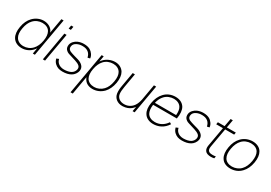

<svg xmlns="http://www.w3.org/2000/svg" viewBox="37 -1885 4622 3269"><g transform="rotate(30 2348.5 -250.0)"><path d="M641.5 -750 509.5 0H469L488.5 -114.5Q480.5 -103 474.5 -94.8Q468.5 -86.5 463.5 -81Q423 -34 369 -9.2Q315 15.5 255 15.5Q196 15.5 149.5 -7.8Q103 -31 76 -76Q30 -154.5 53 -282.5Q74.5 -410 149 -487.5Q169 -508.5 193 -525.5Q217 -542.5 243 -554Q269 -565.5 296.5 -571.8Q324 -578 352 -578Q382 -578 409.8 -571.8Q437.5 -565.5 461 -553.5Q484.5 -541.5 503.2 -523.8Q522 -506 534.5 -483.5Q538 -475.5 540.8 -468.5Q543.5 -461.5 546 -455L598 -750ZM518.5 -282.5Q538.5 -395.5 501 -460.5Q491 -478.5 475.8 -492.5Q460.5 -506.5 441.2 -515.8Q422 -525 399.2 -529.8Q376.5 -534.5 352 -534.5Q303.5 -534.5 258.5 -515.5Q213.5 -496.5 180 -460.5Q120.5 -398.5 100 -282.5Q79 -166.5 117.5 -104Q137.5 -67.5 176.2 -47.8Q215 -28 263.5 -28Q313 -28 358.5 -47.2Q404 -66.5 437.5 -103Q498 -167.5 518.5 -282.5Z M840 -739.5 828.5 -673H784.5L796 -739.5ZM808.5 -562.5 709.5 0H666L764.5 -562.5Z M1310.5 -405Q1297 -469.5 1254 -502Q1211 -534.5 1144 -534.5Q1081 -536.5 1029.5 -509.5Q978 -482.5 970 -435.5Q966 -414.5 969.8 -398.8Q973.5 -383 984.5 -371Q995.5 -359 1014 -350Q1032.5 -341 1058.5 -333.5Q1074.5 -328 1103 -319.8Q1131.5 -311.5 1174 -300Q1242.5 -281.5 1280.5 -241Q1318 -201 1307.5 -141.5Q1301.5 -109 1277.5 -75Q1254 -42 1220 -23Q1156 14.5 1056.5 14.5Q1010 14.5 973.2 2Q936.5 -10.5 904.5 -40.5Q896 -48 888.5 -58Q881 -68 874.8 -79.2Q868.5 -90.5 863.8 -102.5Q859 -114.5 856.5 -126L902.5 -145Q907.5 -122.5 916.2 -106Q925 -89.5 941 -73Q962 -52 993.5 -40.5Q1025 -29 1061.5 -29Q1100.5 -29 1138.2 -37Q1176 -45 1201.5 -60.5Q1225.5 -75 1241 -97Q1256.5 -119 1261.5 -145Q1269 -189.5 1239 -214.5Q1209 -240 1149 -258.5Q1128.5 -265 1051.5 -288.5Q1032 -294 1017 -299.2Q1002 -304.5 991 -308.5Q970.5 -317.5 950.5 -336.5Q930.5 -355 924.2 -381Q918 -407 923 -435.5Q930 -473.5 959.5 -506Q990 -539.5 1030.5 -556Q1082 -578 1144 -578Q1217 -578 1266 -551Q1302 -530.5 1328.5 -492Q1354 -454.5 1356.5 -415.5Z M1954.5 -282.5Q1931 -153.5 1859 -76Q1815 -31 1760.2 -7.8Q1705.5 15.5 1646.5 15.5Q1586.5 15.5 1542 -9.2Q1497.5 -34 1473.5 -81Q1471 -85 1467.8 -92Q1464.5 -99 1461 -108.5L1398.5 250H1354.5L1497.5 -562.5H1538L1518 -449Q1525 -459.5 1531.8 -468Q1538.5 -476.5 1544 -483.5Q1565 -506 1590 -523.8Q1615 -541.5 1642.8 -553.5Q1670.5 -565.5 1700.2 -571.8Q1730 -578 1760 -578Q1816 -578 1860.8 -554Q1905.5 -530 1931.5 -487.5Q1976 -410.5 1954.5 -282.5ZM1907.5 -282.5Q1927.5 -398 1890 -460.5Q1869 -496.5 1830.2 -515.5Q1791.5 -534.5 1743 -534.5Q1693.5 -534.5 1647.8 -515.8Q1602 -497 1569 -460.5Q1509.5 -396.5 1489 -282.5Q1468 -167.5 1505.5 -103Q1526.5 -66.5 1565.8 -47.2Q1605 -28 1654.5 -28Q1703 -28 1748 -47.8Q1793 -67.5 1827.5 -104Q1887.5 -167 1907.5 -282.5Z M2569.5 -562.5 2470.5 0H2430L2446.5 -91.5Q2425.5 -66 2399.5 -43.5Q2368 -17.5 2329.2 -4Q2290.5 9.5 2251.5 11.5Q2248 12 2243 12.2Q2238 12.5 2231 12.5Q2161.5 12.5 2113 -24Q2061 -64.5 2051.5 -131Q2042.5 -197 2060 -288.5L2108 -562.5H2151.5L2104 -288.5Q2088 -200 2094 -146.5Q2100.5 -92.5 2143.5 -59.5Q2184.5 -30 2245.5 -30Q2281.5 -30 2314.8 -41.2Q2348 -52.5 2376.5 -75Q2427 -115 2451.5 -183.5Q2464 -214.5 2471.5 -253L2525.5 -562.5Z M3076 -155 3109 -134.5Q3060.5 -58 2985 -18.5Q2917 15.5 2839.5 15.5Q2779.5 15.5 2732.2 -7.8Q2685 -31 2659 -75Q2612 -153 2635 -281Q2657 -409.5 2732 -488.5Q2774.5 -534 2829.2 -556Q2884 -578 2944.5 -578Q3005 -578 3051 -556Q3097 -534 3125.5 -488.5Q3170.5 -410 3145.5 -268.5H2679Q2665.5 -162.5 2698.5 -102Q2719.5 -66 2758.8 -47Q2798 -28 2847.5 -28Q2917.5 -28 2974.5 -59.5Q3034 -92.5 3076 -155ZM2688.5 -312.5H3106Q3114.5 -410 3084 -460.5Q3074 -478.5 3059 -492.2Q3044 -506 3025.2 -515.2Q3006.5 -524.5 2984.5 -529.5Q2962.5 -534.5 2939.5 -534.5Q2889.5 -534.5 2842.5 -515.8Q2795.5 -497 2762 -460.5Q2708.5 -402.5 2688.5 -312.5Z M3658 -405Q3644.5 -469.5 3601.5 -502Q3558.5 -534.5 3491.5 -534.5Q3428.5 -536.5 3377 -509.5Q3325.5 -482.5 3317.5 -435.5Q3313.5 -414.5 3317.2 -398.8Q3321 -383 3332 -371Q3343 -359 3361.5 -350Q3380 -341 3406 -333.5Q3422 -328 3450.5 -319.8Q3479 -311.5 3521.5 -300Q3590 -281.5 3628 -241Q3665.5 -201 3655 -141.5Q3649 -109 3625 -75Q3601.5 -42 3567.5 -23Q3503.5 14.5 3404 14.5Q3357.5 14.5 3320.8 2Q3284 -10.5 3252 -40.5Q3243.5 -48 3236 -58Q3228.5 -68 3222.2 -79.2Q3216 -90.5 3211.2 -102.5Q3206.5 -114.5 3204 -126L3250 -145Q3255 -122.5 3263.8 -106Q3272.5 -89.5 3288.5 -73Q3309.5 -52 3341 -40.5Q3372.5 -29 3409 -29Q3448 -29 3485.8 -37Q3523.5 -45 3549 -60.5Q3573 -75 3588.5 -97Q3604 -119 3609 -145Q3616.5 -189.5 3586.5 -214.5Q3556.5 -240 3496.5 -258.5Q3476 -265 3399 -288.5Q3379.5 -294 3364.5 -299.2Q3349.5 -304.5 3338.5 -308.5Q3318 -317.5 3298 -336.5Q3278 -355 3271.8 -381Q3265.5 -407 3270.5 -435.5Q3277.5 -473.5 3307 -506Q3337.5 -539.5 3378 -556Q3429.5 -578 3491.5 -578Q3564.5 -578 3613.5 -551Q3649.5 -530.5 3676 -492Q3701.5 -454.5 3704 -415.5Z M3892.5 -186.5 3885.5 -148Q3881.5 -125 3881.5 -111.5Q3881.5 -98 3885.5 -85.5Q3890.5 -64.5 3907.8 -52Q3925 -39.5 3949 -37.5Q3960.5 -36.5 3969.2 -36Q3978 -35.5 3983.5 -35.5Q4016 -35.5 4044 -41.5L4036.5 0Q4005 7.5 3971 7.5Q3965.5 7.5 3956.8 6.8Q3948 6 3936.5 5Q3860.5 -5 3842.5 -65.5Q3839 -77.5 3837.8 -89.5Q3836.5 -101.5 3837.5 -114Q3838.5 -126.5 3841.2 -144.5Q3844 -162.5 3849 -186.5L3907.5 -518.5H3775L3782.5 -562.5H3914.5L3943 -718.5H3986.5L3958.5 -562.5H4135.5L4128 -518.5H3951Z M4176 -75Q4129 -153 4152 -282.5Q4173.5 -410 4249 -488.5Q4268.5 -509.5 4293 -526.2Q4317.5 -543 4344.8 -554.5Q4372 -566 4401.8 -572Q4431.5 -578 4461.5 -578Q4522 -578 4569.2 -555.2Q4616.5 -532.5 4642.5 -488.5Q4688 -410.5 4666.5 -282.5Q4644 -152.5 4570 -75Q4526.5 -28.5 4472.2 -6.5Q4418 15.5 4356.5 15.5Q4296 15.5 4249 -7Q4202 -29.5 4176 -75ZM4602 -461.5Q4581 -497.5 4541.8 -516Q4502.5 -534.5 4453 -534.5Q4403.5 -534.5 4358.2 -516Q4313 -497.5 4280 -461.5Q4219.5 -396.5 4199 -282.5Q4178 -167.5 4216.5 -102Q4236.5 -66 4275.8 -47Q4315 -28 4364.5 -28Q4389 -28 4413 -33Q4437 -38 4459.5 -47.2Q4482 -56.5 4502 -70.2Q4522 -84 4538.5 -102Q4599 -165.5 4620 -282.5Q4639.5 -398 4602 -461.5Z"/></g></svg>

Font: Russisch Sans ExtraLight
Style: Italic
Weight: 200
Width: 4
Italic angle: -10°
Designer: Michael Sharanda (font) & Cristiano Sobral (main changes)
Foundry: Michael Sharanda
Version: Version 2.00;September 8, 2020;FontCreator 13.0.0.2681 64-bi